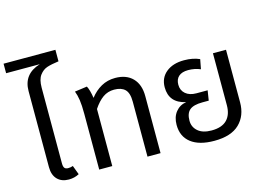

<svg xmlns="http://www.w3.org/2000/svg" viewBox="-131 -1078 1801 1306"><g transform="rotate(-15 769.5 -425.0)"><path d="M188 -640V-106Q188 -84 195.5 -74Q203 -64 221 -64Q240 -64 255 -70L279 -6Q246 12 206 12Q155 12 125.5 -18.5Q96 -49 96 -104V-640Q96 -760 217 -797H-20V-864H345V-783Q293 -776 262.5 -766Q232 -756 210 -726.5Q188 -697 188 -640Z M854 -402V0H762V-387Q762 -449 736 -474Q710 -499 660 -499Q615 -499 580.5 -474.5Q546 -450 514 -402V-127V0H422V-172V-392Q422 -454 416.5 -490.5Q411 -527 400 -555L487 -567Q494 -555 500.5 -532Q507 -509 511 -481Q545 -525 589 -549.5Q633 -574 687 -574Q766 -574 810 -528.5Q854 -483 854 -402Z M1466 -564V-194Q1466 -100 1407.5 -43Q1349 14 1230 14Q1124 14 1066.5 -30.5Q1009 -75 1009 -157Q1009 -212 1037.5 -247.5Q1066 -283 1112 -290Q997 -315 997 -425Q997 -491 1044.5 -530Q1092 -569 1171 -569Q1233 -569 1280 -548L1267 -480Q1227 -497 1181 -497Q1137 -497 1114 -476.5Q1091 -456 1091 -418Q1091 -378 1119 -354Q1147 -330 1195 -330H1274L1263 -260H1219Q1156 -260 1128.5 -237Q1101 -214 1101 -162Q1101 -117 1134.5 -88Q1168 -59 1230 -59Q1303 -59 1338.5 -95.5Q1374 -132 1374 -198V-564Z"/></g></svg>

Font: FiraGO
Style: Regular
Weight: 400
Designer: bBox Type
Foundry: bBox Type GmbH
Version: Version 1.001;April 20, 2020;FontCreator 12.0.0.2555 64-bit